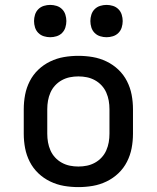

<svg xmlns="http://www.w3.org/2000/svg" viewBox="-20 -756 640 784"><path d="M300 8Q270 8 241 3Q212 -2 185 -15Q158 -28 136.5 -48.5Q115 -69 101.5 -95.5Q88 -122 82.5 -151Q77 -180 77 -210V-310Q77 -340 82.5 -369Q88 -398 101.5 -424.5Q115 -451 136.5 -471.5Q158 -492 185 -505Q212 -518 241 -523Q270 -528 300 -528Q330 -528 359 -523Q388 -518 415 -505Q442 -492 463.5 -471.5Q485 -451 498.5 -424.5Q512 -398 517.5 -369Q523 -340 523 -310V-210Q523 -180 517.5 -151Q512 -122 498.5 -95.5Q485 -69 463.5 -48.5Q442 -28 415 -15Q388 -2 359 3Q330 8 300 8ZM300 -76Q318 -76 335 -79.5Q352 -83 367.5 -91.5Q383 -100 395 -113Q407 -126 414 -142Q421 -158 424 -175Q427 -192 427 -210V-310Q427 -328 424 -345Q421 -362 414 -378Q407 -394 395 -407Q383 -420 367.5 -428.5Q352 -437 335 -440.5Q318 -444 300 -444Q282 -444 265 -440.5Q248 -437 232.5 -428.5Q217 -420 205 -407Q193 -394 186 -378Q179 -362 176 -345Q173 -328 173 -310V-210Q173 -192 176 -175Q179 -158 186 -142Q193 -126 205 -113Q217 -100 232.5 -91.5Q248 -83 265 -79.5Q282 -76 300 -76ZM415 -604Q402 -604 389 -608Q376 -612 366.5 -621.5Q357 -631 353 -644Q349 -657 349 -670Q349 -683 353 -696Q357 -709 366.5 -718.5Q376 -728 389 -732Q402 -736 415 -736Q428 -736 441 -732Q454 -728 463.5 -718.5Q473 -709 477 -696Q481 -683 481 -670Q481 -657 477 -644Q473 -631 463.5 -621.5Q454 -612 441 -608Q428 -604 415 -604ZM185 -604Q172 -604 159 -608Q146 -612 136.5 -621.5Q127 -631 123 -644Q119 -657 119 -670Q119 -683 123 -696Q127 -709 136.5 -718.5Q146 -728 159 -732Q172 -736 185 -736Q198 -736 211 -732Q224 -728 233.5 -718.5Q243 -709 247 -696Q251 -683 251 -670Q251 -657 247 -644Q243 -631 233.5 -621.5Q224 -612 211 -608Q198 -604 185 -604Z"/></svg>

Font: Iosevka Fixed Curly Md Ex
Style: Regular
Weight: 500
Width: 7
Monospace: yes
Designer: Belleve Invis
Foundry: Belleve Invis
Version: Version 30.1.2